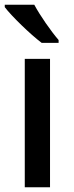

<svg xmlns="http://www.w3.org/2000/svg" viewBox="-22 -786 312 806"><path d="M122 -766H-2V-756C26 -719 105 -642 153 -606H224V-618C192 -655 146 -721 122 -766ZM188 0V-539H82V0Z"/></svg>

Font: Noto Sans Lao UI Med
Style: Regular
Weight: 500
Designer: Monotype Design Team
Foundry: Monotype Imaging Inc.
Version: Version 2.000